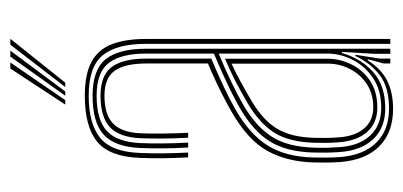

<svg xmlns="http://www.w3.org/2000/svg" viewBox="-230 -564 800 381"><g transform="rotate(-90 170.5 -374.0)"><path d="M273.5 0V-484.8Q273.5 -543.2 250.6 -570.9Q227.8 -598.5 170.5 -598.5Q115.8 -598.5 87.5 -576.2Q59.2 -554 57 -497Q56 -474.2 56.2 -450Q56.5 -425.8 57.8 -401.2H48.2Q46.8 -427 46.5 -451Q46.2 -475 47.2 -497.2Q49.5 -557 79.2 -581.6Q109 -606.2 170.5 -606.2Q212.8 -606.2 237.4 -593.1Q262 -580 272.6 -553Q283.2 -526 283.2 -484.8V0ZM146.5 -18Q181.2 -18 205.1 -33.9Q229 -49.8 241.6 -74.4Q254.2 -99 254.2 -124.5V-340.5Q224.2 -328.2 197.1 -315.1Q170 -302 150.8 -290.8Q108.2 -265.5 88.8 -234.4Q69.2 -203.2 67.5 -151.8Q67 -136.5 67.2 -125.9Q67.5 -115.2 68.5 -100.5Q71.5 -60.8 92 -39.4Q112.5 -18 146.5 -18ZM147.2 -25.8Q116.5 -25.8 98.8 -45.8Q81 -65.8 78.2 -101.8Q77 -117 77 -127.2Q77 -137.5 77.2 -151Q78.8 -200.8 97.1 -230Q115.5 -259.2 155.5 -283Q176.2 -295.2 198.6 -306.9Q221 -318.5 244 -328V-124.2Q244 -100.8 233.1 -78Q222.2 -55.2 200.8 -40.5Q179.2 -25.8 147.2 -25.8ZM147.5 -33.8Q174.2 -33.8 193.6 -46.6Q213 -59.5 223.6 -80.1Q234.2 -100.8 234.2 -124V-315Q214.5 -306 196.9 -296.2Q179.2 -286.5 160 -275.2Q121.2 -252 104.8 -224.2Q88.2 -196.5 87 -150.5Q86.8 -138.8 86.8 -128Q86.8 -117.2 88 -102Q90.2 -69.8 105.8 -51.8Q121.2 -33.8 147.5 -33.8ZM144.2 5.5Q98 5.5 70.5 -21.5Q43 -48.5 39 -99.2Q38 -113.8 37.9 -125.9Q37.8 -138 38.2 -153.2Q39.8 -205.2 60.9 -243.6Q82 -282 137 -314Q150.5 -321.8 165.5 -329.6Q180.5 -337.5 197.6 -345.5Q214.8 -353.5 234.5 -361.8V-484.8Q234.5 -526.2 220.1 -546.8Q205.8 -567.2 170.5 -567.2Q133 -567.2 115.2 -550Q97.5 -532.8 96 -494.8Q95.2 -475.2 95.5 -451.1Q95.8 -427 97 -401.2H87.2Q85.8 -428 85.6 -452.2Q85.5 -476.5 86.2 -495Q88 -537.8 108.1 -556.4Q128.2 -575 170.5 -575Q211.5 -575 227.9 -552.4Q244.2 -529.8 244.2 -484.8V-355.2Q214.8 -343 187.4 -330Q160 -317 141.5 -306.2Q94 -278.8 71.8 -243.4Q49.5 -208 48 -153Q47.8 -138 47.8 -126.2Q47.8 -114.5 48.8 -99.8Q52.5 -53 77.5 -27.8Q102.5 -2.5 145 -2.5Q187.5 -2.5 211.5 -21Q235.5 -39.5 249.2 -69.2H251.8L244.2 -20.8V0H234.5V-13L243 -44.8H240.8Q223.8 -18 200.4 -6.2Q177 5.5 144.2 5.5ZM253.8 0V-33L257.5 -95.8H255.2Q244.5 -58 217.5 -34Q190.5 -10 145.8 -10Q107 -10 84.4 -33.9Q61.8 -57.8 58.8 -100.2Q57.8 -115.5 57.6 -126.6Q57.5 -137.8 57.8 -152.2Q59.2 -205.8 79.8 -238.9Q100.2 -272 146.5 -298.8Q159.5 -306.2 176.2 -314.6Q193 -323 212.8 -332Q232.5 -341 254.2 -350V-484.8Q254.2 -534 235.8 -558.4Q217.2 -582.8 170.5 -582.8Q122.8 -582.8 100.6 -562.4Q78.5 -542 76.5 -495.2Q75.8 -478 75.9 -453.1Q76 -428.2 77.5 -401.2H67.8Q66.2 -427.5 66.1 -452.4Q66 -477.2 66.8 -495.5Q68.8 -546.2 93 -568.5Q117.2 -590.8 170.5 -590.8Q222 -590.8 242.9 -564.9Q263.8 -539 263.8 -484.8V0ZM153 -645 224.5 -754H236.5L161.8 -645ZM187.8 -645 271.8 -754H283.5L196.5 -645ZM170.5 -645 248.2 -754H260L179 -645Z"/></g></svg>

Font: Big Shoulders Inline Text ExtraLight
Style: Regular
Weight: 250
Version: Version 2.002